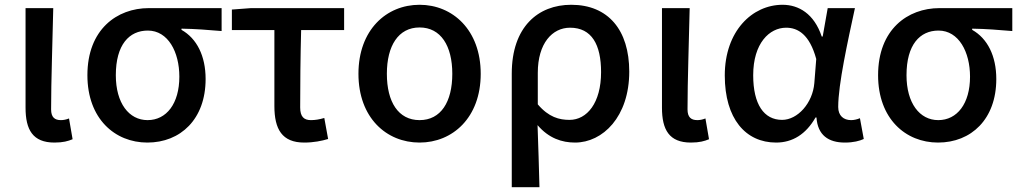

<svg xmlns="http://www.w3.org/2000/svg" viewBox="-20 -584 4273 804"><path d="M208 13C244 13 265 7 284 -1L269 -88C257 -83 245 -81 235 -81C209 -81 194 -93 194 -126C194 -246 200 -408 203 -550H87V-133C87 -41 117 13 208 13Z M597 13C736 13 841 -85 841 -253C841 -350 804 -423 740 -459V-464C800 -463 847 -459 908 -454V-550H603C470 -550 346 -461 346 -269C346 -87 461 13 597 13ZM598 -81C520 -81 465 -152 465 -269C465 -397 521 -456 599 -456C684 -456 731 -366 731 -263C731 -150 677 -81 598 -81Z M1254 13C1293 13 1328 6 1354 -2L1338 -90C1318 -84 1300 -81 1282 -81C1253 -81 1237 -95 1237 -134C1237 -230 1238 -344 1241 -458H1421V-550H1031L951 -544V-458H1129V-140C1129 -43 1161 13 1254 13Z M1737 13C1875 13 1993 -91 1993 -275C1993 -459 1875 -564 1737 -564C1598 -564 1481 -459 1481 -275C1481 -91 1598 13 1737 13ZM1737 -81C1648 -81 1600 -157 1600 -275C1600 -392 1648 -469 1737 -469C1826 -469 1874 -392 1874 -275C1874 -157 1826 -81 1737 -81Z M2123 200H2239C2237 108 2234 35 2231 -60C2278 -5 2333 13 2388 13C2504 13 2615 -95 2615 -284C2615 -458 2527 -564 2372 -564C2233 -564 2123 -471 2123 -276ZM2365 -82C2322 -82 2278 -93 2232 -147V-279C2232 -403 2293 -468 2367 -468C2458 -468 2497 -397 2497 -282C2497 -153 2438 -82 2365 -82Z M2873 13C2909 13 2930 7 2949 -1L2934 -88C2922 -83 2910 -81 2900 -81C2874 -81 2859 -93 2859 -126C2859 -246 2865 -408 2868 -550H2752V-133C2752 -41 2782 13 2873 13Z M3230 13C3299 13 3355 -22 3395 -92H3399C3404 -18 3449 13 3518 13C3554 13 3580 6 3597 -2L3581 -89C3569 -84 3556 -81 3544 -81C3513 -81 3490 -99 3490 -136C3490 -231 3530 -411 3560 -550H3446L3425 -431H3421C3389 -527 3324 -564 3257 -564C3130 -564 3015 -454 3015 -268C3015 -87 3102 13 3230 13ZM3255 -82C3179 -82 3134 -147 3134 -269C3134 -403 3202 -468 3272 -468C3321 -468 3370 -440 3398 -337L3390 -236C3383 -152 3320 -82 3255 -82Z M3908 13C4047 13 4152 -85 4152 -253C4152 -350 4115 -423 4051 -459V-464C4111 -463 4158 -459 4219 -454V-550H3914C3781 -550 3657 -461 3657 -269C3657 -87 3772 13 3908 13ZM3909 -81C3831 -81 3776 -152 3776 -269C3776 -397 3832 -456 3910 -456C3995 -456 4042 -366 4042 -263C4042 -150 3988 -81 3909 -81Z"/></svg>

Font: Source Han Sans JP Medium
Style: Regular
Weight: 500
Designer: Ryoko NISHIZUKA 西塚涼子 (kana, bopomofo & ideographs); Paul D. Hunt (Latin, Greek & Cyrillic); Sandoll Communications 산돌커뮤니
Foundry: Adobe
Version: Version 2.002;hotconv 1.0.116;makeotfexe 2.5.65601